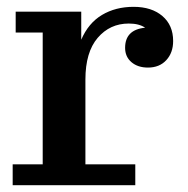

<svg xmlns="http://www.w3.org/2000/svg" viewBox="-20 -542 551 562"><path d="M17.1 0V-61H105V-446.8H25.9V-507.8H217.8V-425.8Q238.8 -474.6 278.6 -498.3Q318.4 -522 371.1 -522Q423.8 -522 455.3 -495.1Q486.8 -468.3 486.8 -421.9Q486.8 -387.7 466.8 -366Q446.8 -344.2 413.1 -344.2Q383.3 -344.2 364.7 -360.1Q346.2 -376 346.2 -401.9Q346.2 -455.1 404.8 -460.9Q387.2 -473.1 356.9 -473.1Q301.8 -473.1 265.9 -431.2Q230 -389.2 230 -309.1V-61H376V0Z"/></svg>

Font: Montagu Slab 144pt Medium
Style: Regular
Weight: 500
Designer: Florian Karsten
Foundry: Florian Karsten
Version: Version 1.000